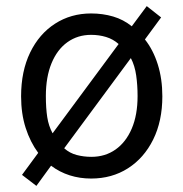

<svg xmlns="http://www.w3.org/2000/svg" viewBox="-20 -574 600 628"><path d="M99 34 52 -2 105 -74Q79 -109 64 -155.5Q49 -202 49 -259Q49 -341 78.5 -402Q108 -463 160 -496.5Q212 -530 278 -530Q316 -530 350 -520Q384 -510 411 -488L460 -554L507 -517L454 -445Q481 -411 496 -363.5Q511 -316 511 -259Q511 -178 481 -117.5Q451 -57 398.5 -23.5Q346 10 278 10Q241 10 208 -0.5Q175 -11 147 -32ZM279 -61Q324 -61 358 -85Q392 -109 411 -153.5Q430 -198 430 -260Q430 -295 425.5 -327Q421 -359 408 -384L190 -89Q208 -73 231 -67Q254 -61 279 -61ZM152 -138 368 -430Q350 -446 327 -453Q304 -460 278 -460Q234 -460 200.5 -436Q167 -412 148.5 -367Q130 -322 130 -260Q130 -220 134.5 -191Q139 -162 152 -138Z"/></svg>

Font: Ubuntu Sans Mono
Style: Regular
Weight: 400
Monospace: yes
Designer: Dalton Maag Ltd
Foundry: Dalton Maag Ltd
Version: Version 1.006